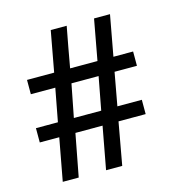

<svg xmlns="http://www.w3.org/2000/svg" viewBox="-103 -793 872 895"><g transform="rotate(-15 332.5 -345.0)"><path d="M565 -429H457L428 -270H546V-201H415L378 4H300L338 -201H207L168 4H91L129 -201H35V-270H141L171 -429H53V-498H184C196 -564 208 -628 220 -694H297C285 -628 272 -564 261 -498H393C405 -564 417 -628 429 -694H506C494 -628 482 -564 470 -498H565ZM380 -429H249L218 -270H350Z"/></g></svg>

Font: Repo Medium
Style: Regular
Weight: 500
Designer: Stefan Peev
Foundry: Context Ltd
Version: Version 1.502